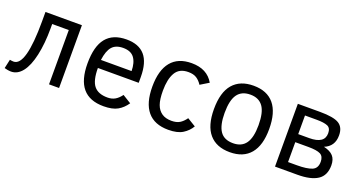

<svg xmlns="http://www.w3.org/2000/svg" viewBox="-38 -992 2740 1472"><g transform="rotate(20 1332.0 -256.0)"><path d="M231.9 -442.9V-407.2Q231.9 -282.7 210.7 -186.8Q189.5 -90.8 150.6 -41.5Q111.8 7.8 59.1 7.8Q46.9 7.8 30 4.9Q13.2 2 4.9 -1L21 -74.2Q39.1 -70.8 51.8 -70.8Q151.9 -70.8 151.9 -436V-512.2H449.2V0H367.2V-442.9Z M676.3 -246.1Q676.3 -144.5 710.9 -101.3Q745.6 -58.1 822.3 -58.1Q856.4 -58.1 882.3 -72.5Q908.2 -86.9 932.1 -119.1L1001.5 -76.2Q972.2 -32.2 930.2 -8.5Q888.2 15.1 816.4 15.1Q702.1 15.1 645.8 -51.3Q589.4 -117.7 589.4 -252Q589.4 -392.6 644.3 -459.7Q699.2 -526.9 810.1 -526.9Q909.7 -526.9 959.5 -469.5Q1009.3 -412.1 1009.3 -293V-246.1ZM927.2 -312Q926.3 -380.9 898.2 -418.9Q870.1 -457 807.1 -457Q747.1 -457 717 -422.6Q687 -388.2 677.2 -312Z M1527.8 -79.1Q1503.9 -38.1 1461.4 -11.5Q1418.9 15.1 1344.2 15.1Q1231.4 15.1 1174.3 -53Q1117.2 -121.1 1117.2 -254.9Q1117.2 -388.7 1173.8 -457.8Q1230.5 -526.9 1340.8 -526.9Q1467.3 -526.9 1521 -433.1L1452.1 -391.1Q1433.1 -420.9 1407.5 -437.5Q1381.8 -454.1 1339.8 -454.1Q1266.1 -454.1 1235.1 -400.6Q1204.1 -347.2 1204.1 -252.9Q1204.1 -181.2 1218.8 -141.1Q1233.4 -101.1 1264.4 -79.6Q1295.4 -58.1 1343.3 -58.1Q1384.3 -58.1 1410.2 -73.5Q1436 -88.9 1459 -121.1Z M2070.8 -254.9Q2070.8 -121.6 2013.4 -53.2Q1956.1 15.1 1846.2 15.1Q1736.3 15.1 1678.2 -52.5Q1620.1 -120.1 1620.1 -254.9Q1620.1 -392.1 1678.5 -459.5Q1736.8 -526.9 1846.2 -526.9Q1956.5 -526.9 2013.7 -458.3Q2070.8 -389.6 2070.8 -254.9ZM1983.9 -254.9Q1983.9 -359.4 1949.5 -406.7Q1915 -454.1 1846.2 -454.1Q1775.4 -454.1 1741.2 -406.5Q1707 -358.9 1707 -254.9Q1707 -154.8 1740 -106.4Q1772.9 -58.1 1846.2 -58.1Q1916 -58.1 1950 -106Q1983.9 -153.8 1983.9 -254.9Z M2613.8 -155.8Q2613.8 -73.2 2557.9 -36.6Q2502 0 2394 0H2210.9V-512.2H2392.1Q2502.4 -512.2 2546.6 -485.4Q2590.8 -458.5 2590.8 -392.1Q2590.8 -302.7 2511.7 -271Q2564.5 -259.3 2589.1 -231.9Q2613.8 -204.6 2613.8 -155.8ZM2506.8 -378.9Q2506.8 -421.9 2477.8 -434.3Q2448.7 -446.8 2389.2 -446.8H2293V-294.9H2382.8Q2506.8 -294.9 2506.8 -378.9ZM2527.8 -153.8Q2527.8 -198.2 2498.8 -213.6Q2469.7 -229 2398.9 -229H2293V-66.9H2364.7Q2445.8 -66.9 2486.8 -83.5Q2527.8 -100.1 2527.8 -153.8Z"/></g></svg>

Font: Lorenzo Sans
Style: Regular
Weight: 400
Foundry: Intel Corporation
Version: Version 1.00; ttfautohint (v1.5)